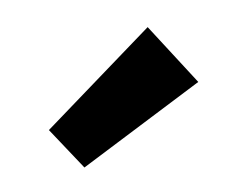

<svg xmlns="http://www.w3.org/2000/svg" viewBox="-46 -900 433 343"><g transform="rotate(-15 170.0 -728.5)"><path d="M310 -717 74 -622 30 -703 248 -835Z"/></g></svg>

Font: FiraGOUPP
Style: Bold
Weight: 700
Designer: bBox Type
Foundry: bBox Type GmbH
Version: Version 1.001